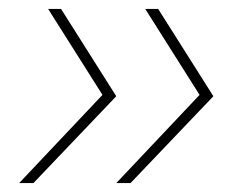

<svg xmlns="http://www.w3.org/2000/svg" viewBox="-20 -530 533 431"><path d="M241 -119 428 -317 306 -510H335L459 -314L273 -119ZM23 -119 210 -317 88 -510H117L241 -314L55 -119Z"/></svg>

Font: MuseoModerno Thin Thin
Style: Italic
Weight: 250
Italic angle: -9°
Version: Version 1.003